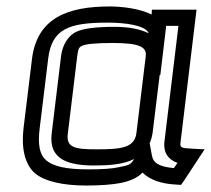

<svg xmlns="http://www.w3.org/2000/svg" viewBox="-20 -539 653 594"><path d="M539 -103 585 -484 588 -509H563H475H450L449 -494C411 -513 356 -519 320 -519C193 -519 95 -486 79 -357L53 -144C45 -81 57 -30 88 -3C118 22 174 35 247 35C292 35 328 32 354 27C387 20 406 10 421 -5C443 17 479 30 525 32L540 33L550 19L590 -42L613 -77L574 -79C538 -81 536 -82 539 -103ZM279 -77C209 -77 184 -83 190 -127L219 -366C222 -388 224 -392 233 -397C246 -403 276 -406 328 -406C411 -406 434 -394 431 -366L402 -127C396 -82 356 -77 279 -77ZM443 -96C447 -105 450 -115 452 -127L474 -307H476L491 -432L494 -459H532L489 -103C484 -65 502 -45 529 -35L518 -19C472 -23 454 -35 450 -58L443 -96ZM273 -27C316 -27 361 -30 395 -47C384 -29 379 -28 349 -22C327 -17 296 -15 253 -15C186 -15 145 -24 123 -43C103 -60 96 -90 103 -144L129 -357C140 -451 195 -469 314 -469C366 -469 431 -461 440 -436C414 -449 378 -456 334 -456C279 -456 238 -451 217 -441C191 -430 173 -399 169 -366L140 -127C129 -42 197 -27 273 -27Z"/></svg>

Font: Gamestation Text Outline
Style: Italic
Weight: 400
Designer: Jonas Hecksher
Foundry: Jonas Hecksher, Playtypeª, e-types AS
Version: Version 1.003